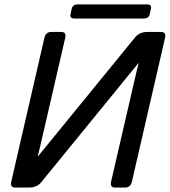

<svg xmlns="http://www.w3.org/2000/svg" viewBox="-20 -844 764 864"><path d="M314.9 -760.7Q293 -760.7 297.4 -780.3L302.7 -804.7Q307.6 -824.2 329.6 -824.2H642.1Q664.1 -824.2 659.2 -804.7L653.8 -780.3Q649.4 -760.7 627.4 -760.7ZM48.8 0Q24.4 0 30.8 -26.9L179.7 -673.3Q186 -700.2 210.4 -700.2H255.4Q279.8 -700.2 273.4 -673.3L159.7 -180.7Q154.8 -158.7 149.9 -141.6H151.9L587.9 -675.8Q607.9 -700.2 642.1 -700.2H704.6Q729 -700.2 722.7 -673.3L573.7 -26.9Q567.4 0 543 0H498Q473.6 0 480 -26.9L593.8 -519.5Q598.6 -541.5 603.5 -558.6H601.6L166 -24.4Q146 0 111.3 0Z"/></svg>

Font: Istok
Style: Italic
Weight: 500
Italic angle: -13°
Designer: Andrey V. Panov
Foundry: Andrey V. Panov
Version: Version 1.0.3